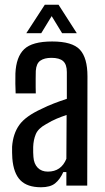

<svg xmlns="http://www.w3.org/2000/svg" viewBox="-20 -783 441 810"><path d="M153 7Q95 7 66 -22.5Q37 -52 32 -115Q31 -127 31 -139.5Q31 -152 31 -164Q35 -219 61.5 -256Q88 -293 156 -324Q180 -336 207 -346.5Q234 -357 262 -366V-479Q262 -511 246.5 -525Q231 -539 197 -539Q167 -539 150 -527Q133 -515 131 -484Q131 -471 130.5 -451.5Q130 -432 130.5 -414.5Q131 -397 131 -389H46Q44 -428 45 -473Q48 -543 82 -575.5Q116 -608 200 -608Q285 -608 317 -573.5Q349 -539 349 -461L348 0H260V-57H247Q233 -26 212.5 -9.5Q192 7 153 7ZM182 -59Q238 -59 260 -113L261 -298Q240 -291 219.5 -282.5Q199 -274 174 -259Q141 -241 131 -217Q121 -193 120 -163Q120 -149 120 -140Q120 -131 121 -121Q123 -92 139 -75.5Q155 -59 182 -59ZM91 -643 169 -763H227L304 -643H242L198 -715L154 -643Z"/></svg>

Font: Big Shoulders Text Medium
Style: Regular
Weight: 500
Designer: Patric King
Foundry: XO Type Co
Version: Version 1.000; ttfautohint (v1.8.2)